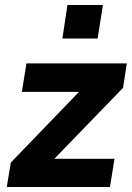

<svg xmlns="http://www.w3.org/2000/svg" viewBox="-20 -743 524 763"><path d="M7 0 23 -97 294 -378H67L85 -491H484L469 -394L196 -112H435L417 0ZM228 -590 248 -723H389L368 -590Z"/></svg>

Font: Nunito Sans ExtraBold
Style: Italic
Weight: 800
Italic angle: -9°
Designer: Vernon Adams
Foundry: Vernon Adams
Version: Version 3.006; ttfautohint (v1.8.3)